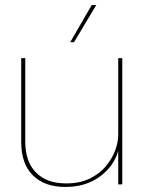

<svg xmlns="http://www.w3.org/2000/svg" viewBox="-20 -730 574 760"><path d="M239 10Q156 10 110 -36Q64 -82 64 -167V-500H80V-169Q80 -90 122.5 -47Q165 -4 242 -4Q296 -4 335 -23Q374 -42 399 -72Q424 -102 436 -135Q448 -168 448 -196V-500H464V0H448V-133Q431 -72 375 -31Q319 10 239 10ZM343 -710H361L273 -563H258Z"/></svg>

Font: Prodigy Sans Thin
Style: Regular
Weight: 100
Designer: Wei Huang
Foundry: Wei Huang
Version: Version 1.003; ttfautohint (v1.8.3)